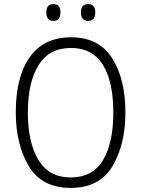

<svg xmlns="http://www.w3.org/2000/svg" viewBox="-20 -907 689 937"><path d="M592 -358Q592 -522 527 -623.5Q462 -725 327 -725Q194 -725 125.5 -628.5Q57 -532 57 -359Q57 -204 120 -97Q183 10 325 10Q465 10 528.5 -95.5Q592 -201 592 -358ZM116 -358Q116 -505 168 -589Q220 -673 327 -673Q430 -673 481.5 -591.5Q533 -510 533 -358Q533 -208 482 -124.5Q431 -41 325 -41Q220 -41 168 -125.5Q116 -210 116 -358ZM375 -847Q375 -805 410 -805Q445 -805 445 -847Q445 -887 410 -887Q375 -887 375 -847ZM206 -847Q206 -805 241 -805Q275 -805 275 -847Q275 -887 241 -887Q206 -887 206 -847Z"/></svg>

Font: Noto Sans UI SemiCondensed Light
Style: Regular
Weight: 300
Width: 4
Designer: Monotype Design Team
Foundry: Monotype Imaging Inc.
Version: Version 1.901